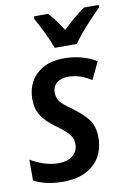

<svg xmlns="http://www.w3.org/2000/svg" viewBox="-87 -821 614 887"><g transform="rotate(-10 220.0 -378.0)"><path d="M0 -20V-118Q27 -101 62 -89.5Q97 -78 130 -78Q172 -78 197 -97.5Q222 -117 222 -152Q222 -177 207.5 -196Q193 -215 151 -246Q104 -279 83 -311.5Q62 -344 62 -389Q62 -462 109 -506.5Q156 -551 238 -551Q323 -551 390 -511L351 -429Q298 -464 241 -464Q209 -464 189 -447Q169 -430 169 -402Q169 -378 182.5 -360Q196 -342 236 -315Q287 -277 309.5 -245.5Q332 -214 332 -164Q332 -83 280 -36.5Q228 10 138 10Q55 10 0 -20ZM135 -754 137 -766H202Q235 -731 267 -679Q327 -736 371 -766H440L439 -754Q408 -724 367.5 -679Q327 -634 309 -606H205Q195 -636 174.5 -678.5Q154 -721 135 -754Z"/></g></svg>

Font: Noto Sans UI NarrowMedium
Style: Italic
Weight: 500
Width: 4
Italic angle: -12°
Designer: Monotype Design Team
Foundry: Monotype Imaging Inc.
Version: Version 1.001